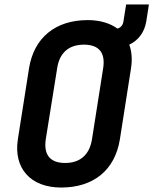

<svg xmlns="http://www.w3.org/2000/svg" viewBox="-20 -830 687 860"><path d="M254 10C400 10 495 -69 517 -206L567 -525C573 -564 570 -600 559 -630C600 -649 627 -686 635 -733L647 -810H545L533 -735C531 -718 521 -706 506 -702C473 -726 428 -740 373 -740C228 -740 132 -661 110 -524L60 -206C40 -77 116 10 254 10ZM272 -100C204 -100 175 -137 185 -206L236 -524C246 -593 288 -630 356 -630C424 -630 453 -593 442 -524L392 -206C381 -137 339 -100 272 -100Z"/></svg>

Font: JetBrains Mono
Style: Bold Italic
Weight: 558
Italic angle: -9°
Monospace: yes
Designer: Philipp Nurullin, Konstantin Bulenkov
Foundry: JetBrains
Version: Version 2.305